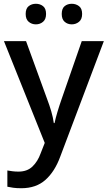

<svg xmlns="http://www.w3.org/2000/svg" viewBox="-20 -757 570 1017"><path d="M1 -539H118L229 -234Q242 -200 251.5 -167.5Q261 -135 265 -105H269Q274 -130 284.5 -165Q295 -200 307 -234L413 -539H530L299 73Q270 152 220.5 196Q171 240 93 240Q68 240 50 237.5Q32 235 19 232V146Q30 148 45.5 150Q61 152 78 152Q124 152 152 125Q180 98 195 56L217 0ZM116 -683Q116 -712 132 -724.5Q148 -737 170 -737Q192 -737 208 -724.5Q224 -712 224 -683Q224 -655 208 -641.5Q192 -628 170 -628Q148 -628 132 -641.5Q116 -655 116 -683ZM307 -683Q307 -712 322.5 -724.5Q338 -737 360 -737Q382 -737 398.5 -724.5Q415 -712 415 -683Q415 -655 398.5 -641.5Q382 -628 360 -628Q338 -628 322.5 -641.5Q307 -655 307 -683Z"/></svg>

Font: Noto Sans Nag Mundari Medium
Style: Regular
Weight: 500
Version: Version 1.000